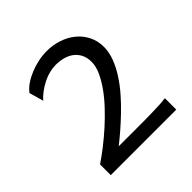

<svg xmlns="http://www.w3.org/2000/svg" viewBox="-135 -907 680 680"><g transform="rotate(-45 205.0 -567.5)"><path d="M371.6 -332H43.5V-385.7Q66.9 -401.4 93.3 -421.9Q119.6 -442.4 145.8 -465.8Q171.9 -489.3 196 -514.9Q220.2 -540.5 238.5 -566.2Q256.8 -591.8 268.1 -616.7Q279.3 -641.6 279.3 -663.6Q279.3 -686 271 -701.7Q262.7 -717.3 249 -727.3Q235.4 -737.3 217.8 -741.7Q200.2 -746.1 182.1 -746.1Q166 -746.1 149.4 -741.9Q132.8 -737.8 116.9 -729.7Q101.1 -721.7 86.4 -710.9Q71.8 -700.2 60.5 -687.5L45.4 -741.2Q55.7 -754.9 72 -766.1Q88.4 -777.3 108.4 -785.6Q128.4 -793.9 150.4 -798.6Q172.4 -803.2 193.8 -803.2Q224.6 -803.2 252.4 -793.9Q280.3 -784.7 301.5 -767.3Q322.8 -750 335.2 -725.3Q347.7 -700.7 347.7 -669.9Q347.7 -643.6 337.2 -616Q326.7 -588.4 309.3 -561.5Q292 -534.7 269.8 -509.3Q247.6 -483.9 223.9 -461.2Q200.2 -438.5 177.5 -418.9Q154.8 -399.4 135.7 -384.3H223.1Q248 -384.3 270.8 -384.5Q293.5 -384.8 312.3 -385.3Q331.1 -385.7 346.2 -386.7Q361.3 -387.7 371.6 -389.2Z"/></g></svg>

Font: Andika New Basic
Style: Regular
Weight: 400
Designer: Victor Gaultney, Annie Olsen, Julie Remington, Don Collingsworth, Eric Hays
Foundry: SIL International
Version: Version 5.500; ttfautohint (v1.8.3)